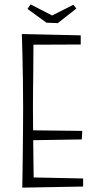

<svg xmlns="http://www.w3.org/2000/svg" viewBox="-20 -855 462 880"><path d="M82 5Q82 5 82.5 -17Q83 -39 83.5 -76Q84 -113 84.5 -160.5Q85 -208 85.5 -261Q86 -314 86 -365Q86 -429 85 -489Q84 -549 83 -596.5Q82 -644 81 -671.5Q80 -699 80 -699L134 -688Q134 -688 133.5 -666Q133 -644 133 -608Q133 -572 132.5 -528.5Q132 -485 131.5 -442Q131 -399 131 -364Q131 -329 131.5 -282.5Q132 -236 132.5 -187Q133 -138 133.5 -96Q134 -54 134.5 -28Q135 -2 135 -2ZM82 5 119 -42 361 -37V0ZM107 -212V-258L357 -255L355 -216ZM109 -650 80 -699 350 -693V-651ZM245 -749 193 -751 106 -814 120 -835 219 -784 316 -833 330 -816Z"/></svg>

Font: Truculenta ExtraLight
Style: Regular
Weight: 250
Version: Version 1.002